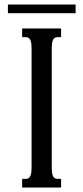

<svg xmlns="http://www.w3.org/2000/svg" viewBox="-20 -844 375 864"><path d="M122.1 -624.5Q122.1 -640.6 120.4 -650.9Q118.7 -661.1 115.2 -666.7Q111.8 -672.4 106.7 -674.6Q101.6 -676.8 94.2 -676.8H79.6V-715.8H254.9V-676.8H240.7Q233.4 -676.8 228.3 -674.6Q223.1 -672.4 219.7 -666.7Q216.3 -661.1 214.6 -650.9Q212.9 -640.6 212.9 -624.5V-91.3Q212.9 -75.2 214.6 -64.9Q216.3 -54.7 219.7 -49.1Q223.1 -43.5 228.3 -41.3Q233.4 -39.1 240.7 -39.1H254.9V0H79.6V-39.1H94.2Q101.6 -39.1 106.7 -41.3Q111.8 -43.5 115.2 -49.1Q118.7 -54.7 120.4 -64.9Q122.1 -75.2 122.1 -91.3ZM15.6 -784.7V-823.7H320.3V-784.7Z"/></svg>

Font: Arian Grqi
Style: Regular
Weight: 400
Designer: Ruben Hakobyan (Tarumian)
Foundry: Ruben Hakobyan (Tarumian)
Version: Version 1.003